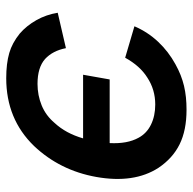

<svg xmlns="http://www.w3.org/2000/svg" viewBox="-21 -597 634 632"><g transform="rotate(90 296.0 -281.0)"><path d="M562.5 -281Q541 -161 460.5 -76Q372 15.5 237.5 15.5Q189 15.5 154.5 5.5Q121.5 -4 90.5 -29Q64.5 -51.5 46.2 -84Q28 -116.5 22 -154L138.5 -181Q147 -137.5 174 -112.5Q202 -87.5 256 -87.5Q293.5 -87.5 327 -101.2Q360.5 -115 384.5 -143.5Q419 -180.5 435.5 -237.5H226L241.5 -325H451Q454 -383 433.5 -420Q419 -447 390.2 -461Q361.5 -475 324 -475Q275 -475 235.5 -449Q197 -425 170 -376L66.5 -406.5Q85.5 -450.5 117.5 -484.5Q149.5 -518.5 191.5 -541.5Q209.5 -551.5 227.2 -558.5Q245 -565.5 263 -569.8Q281 -574 300.2 -576Q319.5 -578 341.5 -578Q409 -578 455 -555.2Q501 -532.5 532.5 -485.5Q584.5 -405 562.5 -281Z"/></g></svg>

Font: Russisch Sans SemiBold
Style: Italic
Weight: 600
Width: 4
Italic angle: -10°
Designer: Michael Sharanda (font) & Cristiano Sobral (main changes)
Foundry: Michael Sharanda
Version: Version 2.00;September 8, 2020;FontCreator 13.0.0.2681 64-bi